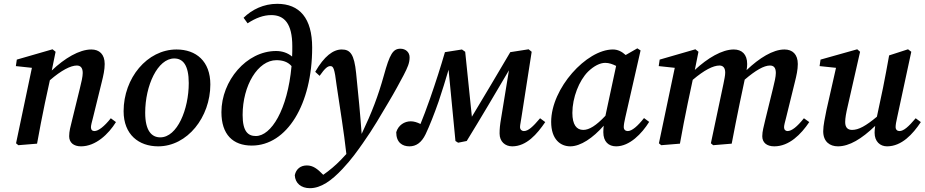

<svg xmlns="http://www.w3.org/2000/svg" viewBox="-20 -752 4840 1005"><path d="M174 0C187 -72 200 -141 215 -212L241 -332C301 -384 350 -409 382 -409C401 -409 413 -398 413 -370C413 -351 406 -321 398 -289L358 -126C349 -90 342 -65 342 -39C342 -6 365 14 404 14C481 14 548 -50 587 -113L560 -133C526 -90 495 -66 474 -66C463 -66 456 -73 456 -86C456 -96 461 -114 467 -137L513 -324C521 -356 528 -387 528 -417C528 -468 500 -493 458 -493C395 -493 318 -447 251 -383L271 -481L255 -494L68 -440L63 -406L147 -397L64 -2L76 8Z M808 14C961 14 1081 -139 1081 -310C1081 -432 1006 -493 904 -493C750 -493 627 -343 627 -170C627 -47 707 14 808 14ZM819 -33C774 -33 740 -67 740 -162C740 -304 805 -446 892 -446C937 -446 968 -412 968 -317C968 -180 908 -33 819 -33Z M1250 -150C1250 -305 1330 -437 1427 -437C1460 -437 1487 -428 1506 -406C1485 -176 1399 -40 1319 -40C1279 -40 1250 -63 1250 -150ZM1298 10C1482 10 1614 -206 1614 -503C1614 -657 1548 -732 1431 -732C1360 -732 1299 -702 1255 -659L1276 -630C1319 -658 1359 -673 1400 -673C1468 -673 1510 -629 1510 -510C1510 -492 1510 -474 1509 -456C1485 -476 1456 -485 1425 -485C1270 -485 1139 -329 1139 -165C1139 -48 1199 10 1298 10Z M1523 165C1525 207 1556 233 1602 233C1660 233 1715 194 1773 132C1820 82 1850 39 1879 -2C1935 -81 1975 -152 2012 -214C2048 -274 2071 -318 2093 -359C2114 -400 2124 -422 2124 -452C2124 -479 2103 -497 2076 -497C2037 -497 2020 -469 1989 -356C1959 -249 1928 -167 1873 -51C1866 -150 1856 -255 1844 -370C1834 -467 1814 -493 1769 -493C1724 -493 1677 -458 1630 -376L1653 -355C1681 -395 1695 -406 1709 -406C1725 -406 1731 -395 1742 -305C1762 -168 1779 -71 1793 54C1784 64 1775 74 1765 84C1736 114 1705 140 1672 163C1641 131 1618 114 1586 114C1554 114 1530 132 1523 165Z M2123 14C2157 14 2186 -4 2208 -50C2228 -92 2253 -155 2276 -221C2295 -277 2312 -333 2328 -387L2364 -14L2378 -5L2423 -14C2498 -136 2571 -260 2644 -384L2603 -133C2597 -98 2595 -78 2595 -53C2595 -11 2624 14 2661 14C2736 14 2791 -50 2834 -113L2807 -133C2769 -88 2745 -66 2722 -66C2712 -66 2702 -73 2702 -87C2702 -99 2707 -117 2710 -141L2763 -481L2747 -494L2651 -479C2584 -366 2518 -253 2450 -141L2415 -481L2398 -493L2309 -479C2287 -403 2261 -322 2231 -236C2211 -180 2196 -139 2181 -103C2163 -112 2146 -117 2130 -117C2097 -117 2065 -97 2054 -60C2054 -6 2086 14 2123 14Z M2976 -161C2976 -241 3011 -330 3058 -377C3089 -407 3121 -423 3148 -423C3168 -423 3187 -416 3205 -407L3149 -146C3100 -94 3064 -72 3033 -72C2998 -72 2976 -99 2976 -161ZM3205 14C3276 14 3340 -53 3378 -114L3351 -134C3318 -92 3288 -66 3266 -66C3254 -66 3245 -73 3245 -87C3245 -98 3248 -116 3253 -137L3333 -488L3316 -499L3255 -464C3235 -482 3214 -493 3188 -493C3050 -493 2865 -290 2865 -114C2865 -22 2914 14 2965 14C3019 14 3084 -30 3140 -94C3139 -83 3138 -72 3138 -60C3138 -10 3166 14 3205 14Z M3539 0C3552 -72 3565 -141 3580 -212L3606 -334C3666 -385 3713 -409 3746 -409C3764 -409 3776 -398 3776 -372C3776 -356 3771 -335 3767 -314L3701 -2L3713 8L3810 0C3824 -72 3837 -141 3852 -212L3878 -335C3935 -384 3979 -409 4010 -409C4030 -409 4041 -398 4041 -370C4041 -351 4034 -321 4026 -289L3986 -126C3978 -90 3970 -65 3970 -39C3970 -6 3993 14 4033 14C4111 14 4173 -49 4216 -113L4188 -133C4152 -88 4124 -66 4102 -66C4092 -66 4084 -73 4084 -86C4084 -96 4089 -114 4095 -137L4141 -324C4149 -356 4156 -387 4156 -417C4156 -468 4128 -493 4086 -493C4026 -493 3954 -448 3888 -385C3890 -396 3891 -407 3891 -417C3891 -468 3863 -493 3821 -493C3759 -493 3684 -448 3617 -386L3636 -481L3620 -494L3433 -440L3428 -406L3512 -397L3429 -2L3441 8Z M4623 14C4700 14 4758 -50 4800 -113L4773 -133C4735 -88 4710 -66 4688 -66C4677 -66 4668 -73 4668 -87C4668 -98 4671 -116 4676 -137L4750 -481L4733 -494L4634 -462C4624 -405 4613 -348 4602 -292L4570 -141C4512 -93 4475 -72 4440 -72C4418 -72 4404 -84 4404 -113C4404 -134 4409 -161 4417 -195L4482 -481L4467 -494L4275 -440L4270 -406L4356 -397L4306 -176C4299 -139 4289 -97 4289 -65C4289 -10 4324 14 4366 14C4426 14 4490 -25 4561 -93C4559 -79 4558 -68 4558 -57C4558 -11 4587 14 4623 14Z"/></svg>

Font: Source Serif Pro Semibold
Style: Italic
Weight: 600
Italic angle: -12°
Designer: Frank Grießhammer
Foundry: Adobe Systems Incorporated
Version: Version 3.001;hotconv 1.0.111;makeotfexe 2.5.65597